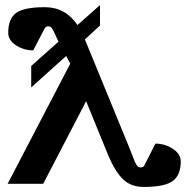

<svg xmlns="http://www.w3.org/2000/svg" viewBox="-20 -719 735 751"><path d="M371.1 -619.1 312 -564.9 483.9 -146Q488.3 -134.8 493.2 -122.6Q498 -110.4 500.7 -103.3Q503.4 -96.2 506.6 -88.6Q509.8 -81.1 512 -77.1Q514.2 -73.2 517.1 -69.8Q520 -66.4 523.2 -65.2Q526.4 -64 530.8 -64Q536.6 -64 543 -68.8L587.9 -157.2Q625 -157.2 656 -137Q687 -116.7 687 -87.9Q687 -33.7 655.3 -10.7Q623.5 12.2 542 12.2Q491.7 12.2 460.4 -18.6Q429.2 -49.3 402.8 -112.8L316.9 -323.2L148.9 0H9.8L254.9 -470.2L238.8 -500L102.1 -377V-460.9L209 -556.2Q204.1 -565.9 198.5 -578.1Q192.9 -590.3 190.4 -595.7Q188 -601.1 184.3 -606.7Q180.7 -612.3 177 -614.3Q173.3 -616.2 168 -616.2Q162.1 -616.2 155.8 -609.9L109.9 -522Q73.2 -522 42.7 -541.7Q12.2 -561.5 12.2 -590.8Q12.2 -646 43.2 -668.5Q74.2 -690.9 155.8 -690.9Q235.4 -690.9 283.2 -621.1L371.1 -699.2Z"/></svg>

Font: Veleka
Style: Bold
Weight: 700
Designer: Stefan Peev, Context Ltd, 2016; SIL International, 1997-2014.
Foundry: Stefan Peev, Context Ltd, 2016
Version: Version 1.000